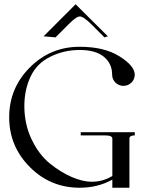

<svg xmlns="http://www.w3.org/2000/svg" viewBox="-20 -879 698 899"><path d="M184 -709 334 -859 485 -709 469 -704 408 -765Q371 -802 354 -802Q337 -802 301 -765L240 -704ZM506 -230Q506 -245 472 -245H358V-260H611V-245Q586 -245 586 -230V0H506V-38Q438 0 353 0Q216 0 119.5 -97Q23 -194 23 -330Q23 -466 119.5 -563Q216 -660 353 -660Q468 -660 539 -615.5Q610 -571 611 -530Q611 -508 595.5 -492.5Q580 -477 558 -477Q536 -477 520.5 -492.5Q505 -508 505 -530Q505 -581 466.5 -613Q428 -645 353 -645Q279 -645 215 -613Q152 -582 123 -520Q94 -458 94 -383Q94 -297 128.5 -225.5Q163 -154 214 -113Q265 -72 316.5 -50Q368 -28 409 -28Q462 -28 506 -55Z"/></svg>

Font: kawoszeh
Style: Medium
Weight: 500
Version: Version 000.030